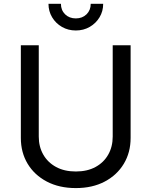

<svg xmlns="http://www.w3.org/2000/svg" viewBox="-20 -962 784 994"><path d="M372.6 11.7Q286.6 11.7 222.4 -22Q158.2 -55.7 123 -114.3Q87.9 -172.9 87.9 -247.6V-727.5H180.7V-254.9Q180.7 -202.6 203.9 -161.9Q227.1 -121.1 270 -97.7Q313 -74.2 372.6 -74.2Q432.1 -74.2 474.9 -97.7Q517.6 -121.1 540.5 -161.9Q563.5 -202.6 563.5 -254.9V-727.5H656.2V-247.6Q656.2 -172.9 621.1 -114.3Q585.9 -55.7 522.2 -22Q458.5 11.7 372.6 11.7ZM372.6 -804.2Q333 -804.2 301 -822.5Q269 -840.8 250 -872.3Q231 -903.8 231 -942.4H295.4Q295.4 -909.2 317.1 -887.9Q338.9 -866.7 372.6 -866.7Q406.2 -866.7 428 -887.9Q449.7 -909.2 449.7 -942.4H514.2Q514.2 -903.8 495.4 -872.6Q476.6 -841.3 444.6 -822.8Q412.6 -804.2 372.6 -804.2Z"/></svg>

Font: Adwaita Sans
Style: Regular
Weight: 400
Designer: Rasmus Andersson
Foundry: rsms
Version: Version 4.001;git-9221beed3